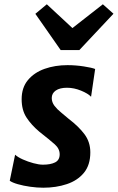

<svg xmlns="http://www.w3.org/2000/svg" viewBox="-20 -868 550 896"><path d="M182 8Q153 8 121 3.5Q89 -1 63 -8.5Q37 -16 25.5 -24.5L50.5 -146Q63 -134.5 86.5 -124Q110 -113.5 135.8 -106.5Q161.5 -99.5 180.5 -99.5Q216 -99.5 237.2 -110.2Q258.5 -121 258.5 -148Q258.5 -174 235.5 -194.5Q212.5 -215 164 -253Q126 -285 103.5 -319.8Q81 -354.5 81 -405Q81 -459 110.2 -494.2Q139.5 -529.5 188.2 -546.8Q237 -564 295 -564Q333 -564 371.5 -558Q410 -552 424 -546L405 -416.5Q391 -431.5 358.2 -445Q325.5 -458.5 292.5 -458.5Q259 -458.5 240.2 -445.5Q221.5 -432.5 221.5 -410.5Q221.5 -391 234.2 -374.2Q247 -357.5 265.5 -342.8Q284 -328 301 -313Q346.5 -278.5 374 -242Q401.5 -205.5 401.5 -157Q401.5 -98 371.8 -61.8Q342 -25.5 292 -8.8Q242 8 182 8ZM263 -634.5 145 -803.5 198.5 -848 318 -737 460 -848 509.5 -804 350.5 -634.5Z"/></svg>

Font: Merriweather Sans Italic
Style: Bold
Weight: 700
Italic angle: -7.5°
Designer: Eben Sorkin
Foundry: Eben Sorkin
Version: Version 1.008; ttfautohint (v1.7.19-72a1) -l 8 -r 50 -G 200 